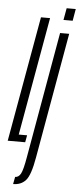

<svg xmlns="http://www.w3.org/2000/svg" viewBox="-99 -769 428 1030"><g transform="rotate(5 115.0 -254.0)"><path d="M-36 0H58L65 -38H20L133 -675H84ZM13 229Q56 229 81.2 200.5Q106.5 172 123 76.5L242.5 -600H193.5L74 79Q62 149 50.5 169.5Q39 190 20.5 190ZM217 -735.5 205.5 -671.5H255L266 -735.5Z"/></g></svg>

Font: Anybody UltraCondensed Light
Style: Italic
Weight: 300
Width: 1
Italic angle: -10°
Version: Version 1.113;gftools[0.9.25]